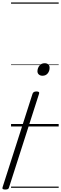

<svg xmlns="http://www.w3.org/2000/svg" viewBox="-90 -1030 498 1564"><path d="M-48 514Q-76 514 -69 495L175 -266Q178 -275 185.5 -280Q193 -285 207 -285Q235 -285 228 -266L-16 495Q-18 506 -25.5 510Q-33 514 -48 514ZM256 -413Q238 -413 226.5 -423Q215 -433 215 -450Q216 -476 231.5 -495.5Q247 -515 274 -515Q292 -515 303 -505.5Q314 -496 314 -478Q314 -451 298.5 -432Q283 -413 256 -413ZM0 490H388V500H0ZM0 -20H388V0H0ZM0 -505H388V-500H0ZM0 -1010H388V-1000H0Z"/></svg>

Font: Playwrite NZ Guides
Style: Regular
Weight: 400
Designer: Veronika Burian, José Scaglione
Foundry: TypeTogether
Version: Version 1.003